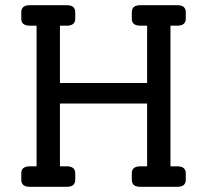

<svg xmlns="http://www.w3.org/2000/svg" viewBox="-20 -720 798 740"><path d="M663 -621H637V-79H663Q696 -79 696 -52V-27Q696 0 663 0H521Q488 0 488 -27V-52Q488 -79 521 -79H547V-321H211V-79H237Q270 -79 270 -52V-27Q270 0 237 0H95Q62 0 62 -27V-52Q62 -79 95 -79H121V-621H95Q62 -621 62 -648V-673Q62 -700 95 -700H237Q270 -700 270 -673V-648Q270 -621 237 -621H211V-400H547V-621H521Q488 -621 488 -648V-673Q488 -700 521 -700H663Q696 -700 696 -673V-648Q696 -621 663 -621Z"/></svg>

Font: Solway
Style: Regular
Weight: 400
Designer: Mariya V. Pigoulevskaya
Foundry: The Northern Block Ltd.
Version: Version 1.000;hotconv 1.0.109;makeotfexe 2.5.65596